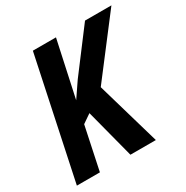

<svg xmlns="http://www.w3.org/2000/svg" viewBox="-164 -851 956 987"><g transform="rotate(-30 314.5 -357.0)"><path d="M12.2 0 163.1 -713.9H300.3L228.5 -381.8L289.1 -470.7L472.7 -713.9H629.4L371.6 -377L481 0H330.1L254.4 -290.5L202.6 -254.9L148.9 0Z"/></g></svg>

Font: Open Sans SemiCondensed
Style: Bold Italic
Weight: 700
Width: 4
Italic angle: -12°
Designer: Monotype Design Team
Foundry: Monotype Imaging Inc.
Version: Version 3.003